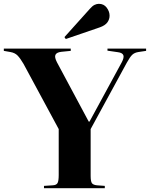

<svg xmlns="http://www.w3.org/2000/svg" viewBox="-35 -984 784 1004"><path d="M195 0V-12L241 -15Q260 -16 266 -27Q272 -38 272 -69V-309L88 -650Q71 -679 57 -693.5Q43 -708 19 -712L-15 -718V-730H335V-718L285 -713Q261 -710 255 -697.5Q249 -685 263 -658L429 -348H433L601 -657Q615 -683 610 -695.5Q605 -708 582 -711L527 -719V-730H729V-718L689 -712Q669 -709 657 -698Q645 -687 628 -656L439 -309V-65Q439 -36 445.5 -26.5Q452 -17 472 -15L513 -12V0ZM309 -780 302 -790 435 -938Q448 -953 459.5 -958.5Q471 -964 482 -964Q508 -964 523 -944Q538 -924 538 -902Q538 -883 526.5 -867Q515 -851 487 -841Z"/></svg>

Font: Literata 72pt
Style: Bold
Weight: 700
Designer: Latin by Veronika Burian and Jose Scaglione. Greek by Irene Vlachou. Cyrillic by Vera Evstafieva.
Foundry: TypeTogether
Version: Version 3.002